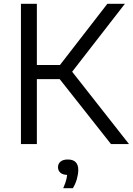

<svg xmlns="http://www.w3.org/2000/svg" viewBox="-20 -760 700 1013"><path d="M565.5 0 266.5 -378.5 546.5 -740H639L351 -369L352.5 -392L660.5 0ZM90.5 0V-740H174.5V0ZM161 -342.5V-417H306V-342.5ZM313.5 233Q326.5 204 331 182.8Q335.5 161.5 335.5 141L347.5 163H339.5Q312.5 163 299.2 151.8Q286 140.5 286 122Q286 104 299.2 92.8Q312.5 81.5 338 81.5Q365.5 81.5 379.2 95.5Q393 109.5 393 136.5Q393 157.5 385.8 183.8Q378.5 210 364.5 233Z"/></svg>

Font: Encode Sans SC SemiExpanded
Style: Regular
Weight: 400
Width: 6
Designer: Multiple Designers
Foundry: Impallari Type
Version: Version 3.002